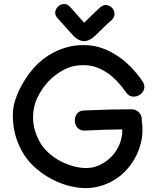

<svg xmlns="http://www.w3.org/2000/svg" viewBox="-20 -950 790 975"><path d="M492 -6Q563 -27 613.5 -78Q664 -129 687.5 -197Q711 -265 700 -337V-344Q700 -365 685 -380Q670 -395 649 -395Q534 -395 407 -389Q382 -388 370.5 -372Q359 -356 360 -335.5Q361 -315 374 -300.5Q387 -286 411 -287Q513 -292 601 -293Q602 -250 584.5 -211.5Q567 -173 535.5 -144.5Q504 -116 463 -103Q429 -93 389 -98.5Q349 -104 309.5 -121Q270 -138 237.5 -164.5Q205 -191 185 -224Q148 -287 148 -353Q148 -419 178 -469Q208 -527 261 -568Q300 -598 341 -611Q384 -623 431 -617.5Q478 -612 528 -578Q577 -543 620 -481Q634 -461 654 -459.5Q674 -458 690.5 -469Q707 -480 712 -499Q717 -518 703 -538Q648 -618 580.5 -663.5Q513 -709 447 -718Q380 -727 316.5 -709Q253 -691 198 -649Q148 -609 111 -552Q74 -495 57 -441Q39 -386 48.5 -312Q58 -238 98 -171Q125 -126 170.5 -88.5Q216 -51 270.5 -27Q325 -3 382.5 3.5Q440 10 492 -6ZM411 -741Q431 -743 450 -758Q459 -764 475 -780Q520 -825 547 -848Q562 -863 561.5 -880Q561 -897 550 -909Q539 -921 522.5 -924Q506 -927 490 -914Q461 -888 414 -841L408 -835L406 -836L336 -915Q322 -930 305 -929.5Q288 -929 275.5 -917.5Q263 -906 260.5 -889.5Q258 -873 273 -857L343 -779Q357 -763 368 -755Q389 -740 411 -741Z"/></svg>

Font: Balsamiq Sans
Style: Regular
Weight: 400
Designer: Michael Angeles
Foundry: Balsamiq SRL
Version: Version 1.020; ttfautohint (v1.8.4.7-5d5b);gftools[0.9.26]